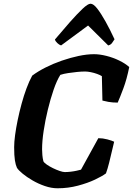

<svg xmlns="http://www.w3.org/2000/svg" viewBox="-20 -1011 714 1031"><path d="M289 0Q256 0 221 -12Q186 -24 155 -42Q124 -60 101.5 -78.5Q79 -97 71 -110Q64 -125 60 -150Q56 -175 56 -221Q56 -248 61 -285.5Q66 -323 75 -366.5Q84 -410 96 -454Q108 -498 122.5 -537Q137 -576 153 -605Q184 -628 224.5 -648.5Q265 -669 311 -685Q357 -701 402 -710.5Q447 -720 485 -720Q515 -720 551 -711Q587 -702 620 -686Q653 -670 674 -651Q661 -586 642.5 -536.5Q624 -487 612 -460Q584 -460 562 -464Q540 -468 530 -471L527 -602Q518 -608 501.5 -614Q485 -620 467.5 -623.5Q450 -627 437 -627Q417 -627 393 -624.5Q369 -622 345.5 -618.5Q322 -615 304 -609Q285 -579 268 -529.5Q251 -480 237 -422.5Q223 -365 214.5 -309Q206 -253 206 -209Q206 -195 207.5 -178Q209 -161 213 -145Q217 -137 231.5 -127Q246 -117 264.5 -108Q283 -99 300.5 -93Q318 -87 328 -87Q342 -87 359.5 -89Q377 -91 392.5 -94.5Q408 -98 415 -100L508 -269Q532 -269 556.5 -262.5Q581 -256 593 -250Q588 -230 581 -199.5Q574 -169 566 -137Q558 -105 549 -80Q529 -65 490 -46.5Q451 -28 398.5 -14Q346 0 289 0ZM308 -767Q298 -770 287.5 -780Q277 -790 275 -799Q317 -849 355.5 -892.5Q394 -936 423 -963.5Q452 -991 466 -991Q482 -991 502.5 -964.5Q523 -938 547 -895Q571 -852 595 -800Q589 -790 581.5 -780Q574 -770 561 -767L453 -874Z"/></svg>

Font: Texturina Medium 12pt ExtraBold
Style: Italic
Weight: 800
Italic angle: -11°
Version: Version 1.002